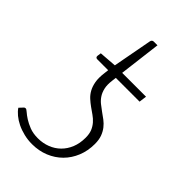

<svg xmlns="http://www.w3.org/2000/svg" viewBox="-210 -744 823 823"><g transform="rotate(45 202.0 -332.0)"><path d="M210.5 -481.5H355L350.5 -447H206.5L204 -427Q200.5 -400 204.8 -381Q209 -362 218.2 -347.8Q227.5 -333.5 240.5 -323Q253.5 -312.5 267.2 -302.8Q281 -293 294.8 -282.8Q308.5 -272.5 319.2 -258.8Q330 -245 336.8 -226.8Q343.5 -208.5 343.5 -183Q343.5 -141.5 329.2 -106.5Q315 -71.5 289.5 -46Q264 -20.5 229 -6.2Q194 8 153 8Q127.5 8 103.8 2.2Q80 -3.5 60 -13.2Q40 -23 25 -35.5Q10 -48 1.5 -61L16 -76.5Q19.5 -81.5 26 -81.5Q30.5 -81.5 40 -73Q49.5 -64.5 65 -54.5Q80.5 -44.5 102.2 -36Q124 -27.5 153 -27.5Q183.5 -27.5 209.8 -37.8Q236 -48 255.2 -67Q274.5 -86 285.5 -113Q296.5 -140 296.5 -174Q296.5 -197.5 289.8 -213.8Q283 -230 272 -242.5Q261 -255 247.2 -264.5Q233.5 -274 219.5 -284Q205.5 -294 192.5 -305.8Q179.5 -317.5 170.5 -333.8Q161.5 -350 157.5 -372.2Q153.5 -394.5 157.5 -425.5L160 -447H94.5Q83 -447 84 -458.5L86.5 -476L165.5 -482L199 -661Q201.5 -672 212 -672H234Z"/></g></svg>

Font: Lato Light
Style: Italic
Weight: 300
Italic angle: -7°
Designer: Lukasz Dziedzic
Foundry: tyPoland Lukasz Dziedzic
Version: Version 2.007; 2014-02-27